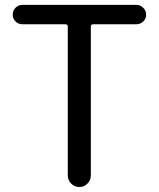

<svg xmlns="http://www.w3.org/2000/svg" viewBox="-20 -753 639 773"><path d="M252.9 -46.9V-645.5Q252.9 -655.3 243.2 -655.3H70.3Q53.7 -655.3 42.5 -666.5Q31.2 -677.7 31.2 -693.8Q31.2 -710 42.5 -721.7Q53.7 -733.4 70.3 -733.4H529.3Q544.9 -733.4 556.6 -721.7Q568.4 -710 568.4 -693.8Q568.4 -677.7 556.6 -666.5Q544.9 -655.3 529.3 -655.3H355.5Q345.7 -655.3 345.7 -645.5V-46.9Q345.7 -27.3 332 -13.7Q318.4 0 299.3 0Q280.3 0 266.6 -13.7Q252.9 -27.3 252.9 -46.9Z"/></svg>

Font: irohamaru Regular
Style: Regular
Weight: 400
Designer: [Source Han Sans]
Ryoko NISHIZUKA  (kana & ideographs); Paul D. Hunt (Latin, Greek & Cyrillic); Wenlong ZHANG  (bopomofo
Version: Version 1.00